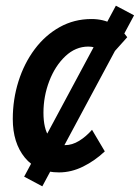

<svg xmlns="http://www.w3.org/2000/svg" viewBox="-20 -596 492 676"><path d="M25 -177Q25 -246 45 -309.5Q65 -373 102 -422.5Q139 -472 190 -500.5Q241 -529 302 -529Q344 -529 376 -511.5Q408 -494 428 -465L360 -389Q334 -432 291 -432Q246 -432 210 -398Q174 -364 153.5 -310.5Q133 -257 133 -199Q133 -143 153 -114Q173 -85 209 -85Q234 -85 258.5 -100Q283 -115 304 -139L349 -63Q314 -30 272.5 -9.5Q231 11 188 11Q110 11 67.5 -41Q25 -93 25 -177ZM388 -576 452 -542 129 60 65 26Z"/></svg>

Font: Radio Canada Condensed Medium
Style: Italic
Weight: 500
Width: 3
Italic angle: -12°
Designer: Charles Daoud, Etienne Aubert Bonn, Alexandre Saumier Demers, Jacques Le Bailly
Foundry: Radio-Canada
Version: Version 2.104; ttfautohint (v1.8.4.7-5d5b);gftools[0.9.28.de